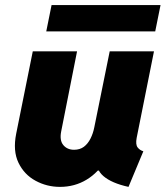

<svg xmlns="http://www.w3.org/2000/svg" viewBox="-20 -730 654 758"><path d="M216.8 7.8Q165 7.8 120.4 -16.4Q75.7 -40.5 53 -87.4Q30.3 -134.3 43.9 -202.1L109.4 -527.3H284.2L221.7 -211.9Q214.4 -175.8 230 -157.2Q245.6 -138.7 272.5 -138.7Q295.4 -138.7 311.3 -150.6Q327.1 -162.6 337.4 -183.1Q347.7 -203.6 352.5 -228.5L413.1 -527.3H587.9L519.5 -185.5Q514.6 -159.2 523.4 -147.9Q532.2 -136.7 545.9 -132.8L487.3 7.8Q420.9 -6.8 388.4 -34.7Q356 -62.5 363.3 -106.4L400.4 -56.6H325.2L398.4 -100.6Q369.1 -49.3 322 -20.8Q274.9 7.8 216.8 7.8ZM162.6 -606 183.6 -710H613.8L592.8 -606Z"/></svg>

Font: Reddit Sans Black
Style: Italic
Weight: 900
Italic angle: -11.25°
Designer: Stephen Hutchings
Version: Version 1.013